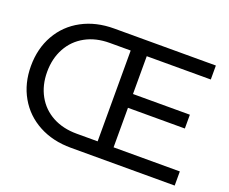

<svg xmlns="http://www.w3.org/2000/svg" viewBox="-124 -978 1402 1177"><g transform="rotate(20 577.0 -389.0)"><path d="M1112.2 0H434.4Q316.7 0 225.6 -48.9Q134.4 -97.8 83.9 -186.1Q33.3 -274.4 33.3 -387.8Q33.3 -502.2 83.9 -591.1Q134.4 -680 225.6 -728.9Q316.7 -777.8 434.4 -777.8H1097.8V-686.7H680V-440H1051.1V-350H680V-92.2H1112.2ZM575.6 -685.6H438.9Q348.9 -685.6 281.1 -648.3Q213.3 -611.1 176.1 -543.3Q138.9 -475.6 138.9 -387.8Q138.9 -301.1 176.1 -233.9Q213.3 -166.7 281.1 -130Q348.9 -93.3 438.9 -93.3H575.6Z"/></g></svg>

Font: Paperlogy 5 Medium
Style: Regular
Weight: 500
Designer: redesigned by Lee Juim, glyphs from Gmarket Sans & Montserrat
Foundry: PT&
Version: Version 1.001